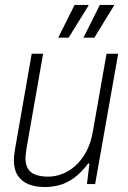

<svg xmlns="http://www.w3.org/2000/svg" viewBox="-20 -743 518 775"><path d="M161 12Q124 12 96 1Q68 -10 52 -34Q36 -58 36 -97Q36 -108 37.5 -119Q39 -130 41 -143L108 -526H154L87 -144Q86 -133 84.5 -123Q83 -113 83 -104Q83 -76 94.5 -59.5Q106 -43 127 -36.5Q148 -30 175 -30Q203 -30 231.5 -41Q260 -52 285 -74.5Q310 -97 328.5 -131.5Q347 -166 355 -213L410 -526H457L364 0H331L341 -83H336Q308 -46 279 -25Q250 -4 220.5 4Q191 12 161 12ZM215 -591 281 -723H337V-720L257 -591ZM317 -591 383 -723H440V-720L361 -591Z"/></svg>

Font: Archivo SemiCondensed Thin
Style: Italic
Weight: 250
Width: 4
Italic angle: -10°
Designer: Hector Gatti
Foundry: Omnibus-Type
Version: Version 2.001